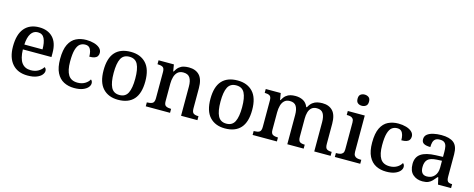

<svg xmlns="http://www.w3.org/2000/svg" viewBox="-35 -1454 5320 2154"><g transform="rotate(15 2625.0 -376.5)"><path d="M293 10Q178 10 115 -62Q52 -134 52 -264Q52 -405 112.5 -476Q173 -547 283 -547Q384 -547 442 -486.5Q500 -426 500 -307V-260H168Q171 -154 207.5 -105.5Q244 -57 312 -57Q364 -57 400.5 -79Q437 -101 455 -131Q464 -126 470 -116Q476 -106 476 -92Q476 -69 456.5 -45.5Q437 -22 396.5 -6Q356 10 293 10ZM381 -317Q381 -396 359 -442.5Q337 -489 282 -489Q232 -489 203 -445Q174 -401 170 -317Z M834 10Q766 10 713 -17.5Q660 -45 629.5 -105.5Q599 -166 599 -265Q599 -373 629.5 -434.5Q660 -496 712.5 -521.5Q765 -547 830 -547Q879 -547 920.5 -535Q962 -523 987 -500Q1012 -477 1012 -444Q1012 -422 1001.5 -406Q991 -390 969 -382Q947 -374 909 -374Q909 -407 902 -434Q895 -461 878.5 -477Q862 -493 831 -493Q796 -493 770 -473.5Q744 -454 729.5 -404.5Q715 -355 715 -266Q715 -162 748 -110Q781 -58 856 -58Q904 -58 940 -79Q976 -100 993 -132Q1002 -126 1007 -115.5Q1012 -105 1012 -91Q1012 -67 992.5 -44Q973 -21 934 -5.5Q895 10 834 10Z M1344 10Q1232 10 1167.5 -59Q1103 -128 1103 -269Q1103 -410 1165 -478.5Q1227 -547 1347 -547Q1459 -547 1523.5 -478.5Q1588 -410 1588 -269Q1588 -128 1526 -59Q1464 10 1344 10ZM1346 -46Q1415 -46 1443 -102.5Q1471 -159 1471 -269Q1471 -380 1442.5 -435Q1414 -490 1345 -490Q1276 -490 1248 -435Q1220 -380 1220 -269Q1220 -159 1248.5 -102.5Q1277 -46 1346 -46Z M1665 0V-46H1671Q1705 -46 1728.5 -58Q1752 -70 1752 -117V-423Q1752 -467 1730 -478.5Q1708 -490 1675 -490H1670V-536H1848L1861 -458H1866Q1887 -496 1910.5 -515Q1934 -534 1962 -540.5Q1990 -547 2021 -547Q2100 -547 2144 -500.5Q2188 -454 2188 -352V-117Q2188 -71 2207.5 -58.5Q2227 -46 2261 -46H2265V0H2075V-340Q2075 -405 2052.5 -440.5Q2030 -476 1975 -476Q1934 -476 1910 -454Q1886 -432 1875.5 -395.5Q1865 -359 1865 -316V-112Q1865 -69 1887.5 -57.5Q1910 -46 1943 -46H1947V0Z M2585 10Q2473 10 2408.5 -59Q2344 -128 2344 -269Q2344 -410 2406 -478.5Q2468 -547 2588 -547Q2700 -547 2764.5 -478.5Q2829 -410 2829 -269Q2829 -128 2767 -59Q2705 10 2585 10ZM2587 -46Q2656 -46 2684 -102.5Q2712 -159 2712 -269Q2712 -380 2683.5 -435Q2655 -490 2586 -490Q2517 -490 2489 -435Q2461 -380 2461 -269Q2461 -159 2489.5 -102.5Q2518 -46 2587 -46Z M2906 0V-46H2916Q2950 -46 2971.5 -58Q2993 -70 2993 -117V-424Q2993 -468 2972 -479.5Q2951 -491 2918 -491H2915V-536H3089L3102 -458H3107Q3127 -496 3150.5 -515Q3174 -534 3201 -540.5Q3228 -547 3259 -547Q3309 -547 3348 -526.5Q3387 -506 3406 -458H3414Q3434 -496 3459 -515Q3484 -534 3512.5 -540.5Q3541 -547 3572 -547Q3649 -547 3692.5 -500.5Q3736 -454 3736 -352V-117Q3736 -71 3755.5 -58.5Q3775 -46 3809 -46H3812V0H3622V-340Q3622 -405 3600.5 -440.5Q3579 -476 3526 -476Q3488 -476 3465 -456Q3442 -436 3432.5 -402.5Q3423 -369 3423 -329V-117Q3423 -71 3442.5 -58.5Q3462 -46 3496 -46H3499V0H3309V-340Q3309 -405 3287.5 -440.5Q3266 -476 3213 -476Q3173 -476 3149.5 -454Q3126 -432 3116 -395.5Q3106 -359 3106 -316V-112Q3106 -69 3129 -57.5Q3152 -46 3185 -46H3188V0Z M3861 0V-46H3874Q3893 -46 3911 -50.5Q3929 -55 3940.5 -69Q3952 -83 3952 -112V-425Q3952 -454 3940.5 -468Q3929 -482 3911 -486Q3893 -490 3874 -490H3868V-536H4065V-115Q4065 -85 4076.5 -70Q4088 -55 4106 -50.5Q4124 -46 4144 -46H4156V0ZM4004 -633Q3976 -633 3957 -648Q3938 -663 3938 -698Q3938 -734 3957.5 -748.5Q3977 -763 4004 -763Q4031 -763 4051 -748.5Q4071 -734 4071 -698Q4071 -663 4051 -648Q4031 -633 4004 -633Z M4458 10Q4390 10 4337 -17.5Q4284 -45 4253.5 -105.5Q4223 -166 4223 -265Q4223 -373 4253.5 -434.5Q4284 -496 4336.5 -521.5Q4389 -547 4454 -547Q4503 -547 4544.5 -535Q4586 -523 4611 -500Q4636 -477 4636 -444Q4636 -422 4625.5 -406Q4615 -390 4593 -382Q4571 -374 4533 -374Q4533 -407 4526 -434Q4519 -461 4502.5 -477Q4486 -493 4455 -493Q4420 -493 4394 -473.5Q4368 -454 4353.5 -404.5Q4339 -355 4339 -266Q4339 -162 4372 -110Q4405 -58 4480 -58Q4528 -58 4564 -79Q4600 -100 4617 -132Q4626 -126 4631 -115.5Q4636 -105 4636 -91Q4636 -67 4616.5 -44Q4597 -21 4558 -5.5Q4519 10 4458 10Z M4879 10Q4812 10 4767.5 -29.5Q4723 -69 4723 -151Q4723 -231 4779.5 -269.5Q4836 -308 4950 -312L5033 -315V-373Q5033 -409 5027.5 -435.5Q5022 -462 5004.5 -477.5Q4987 -493 4950 -493Q4916 -493 4898 -479Q4880 -465 4873.5 -440.5Q4867 -416 4867 -385Q4817 -385 4791 -399.5Q4765 -414 4765 -449Q4765 -485 4791 -506Q4817 -527 4860 -537Q4903 -547 4954 -547Q5050 -547 5098 -508.5Q5146 -470 5146 -375V-117Q5146 -76 5159.5 -61Q5173 -46 5207 -46H5211V0H5059L5041 -80H5033Q5011 -53 4991.5 -32.5Q4972 -12 4946 -1Q4920 10 4879 10ZM4913 -56Q4968 -56 5000.5 -92.5Q5033 -129 5033 -191V-270L4975 -267Q4898 -263 4869 -233.5Q4840 -204 4840 -146Q4840 -56 4913 -56Z"/></g></svg>

Font: Noto Serif Khojki Medium
Style: Regular
Weight: 500
Version: Version 2.003